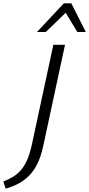

<svg xmlns="http://www.w3.org/2000/svg" viewBox="-89 -927 535 1152"><path d="M101 -54 231 -658H301L170 -49Q157 11 136 54Q115 97 86.5 126Q58 155 22.5 174Q-13 193 -55 205L-69 162Q-35 149 -8 132Q19 115 39.5 90Q60 65 75 30Q90 -5 101 -54ZM133 -735 294 -907H339L320 -865L186 -735ZM375 -735 297 -864 294 -907H339L426 -735Z"/></svg>

Font: Ysabeau Infant
Style: Italic
Weight: 400
Italic angle: -12°
Designer: Christian Thalmann (Catharsis Fonts)
Version: Version 2.001;gftools[0.9.30]; featfreeze: ss01,ss02,lnum